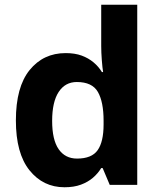

<svg xmlns="http://www.w3.org/2000/svg" viewBox="-20 -780 672 810"><path d="M252 10Q162 10 104.5 -61.5Q47 -133 47 -272Q47 -413 105 -484.5Q163 -556 257 -556Q296 -556 324.5 -545.5Q353 -535 374.5 -517Q396 -499 410 -476H415Q412 -494 409.5 -526.5Q407 -559 407 -586V-760H559V0H443L413 -71H407Q393 -48 372 -30Q351 -12 321.5 -1Q292 10 252 10ZM305 -111Q367 -111 392 -146.5Q417 -182 417 -255V-271Q417 -350 393 -392Q369 -434 304 -434Q255 -434 227.5 -392Q200 -350 200 -270Q200 -190 227.5 -150.5Q255 -111 305 -111Z"/></svg>

Font: Noto Sans Lao
Style: Bold
Weight: 700
Designer: Monotype Design Team
Foundry: Monotype Imaging Inc.
Version: Version 2.003